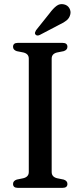

<svg xmlns="http://www.w3.org/2000/svg" viewBox="-20 -907 388 927"><path d="M229.5 -76.5Q229.5 -53 255.5 -46.5L287.5 -40Q305.5 -34 305.5 -19Q305.5 0 282 0H66Q43 0 43 -19Q43 -34 61 -40L92.5 -46.5Q119 -53 119 -76.5V-624Q119 -647 93.5 -653.5L61 -660Q43 -666 43 -681Q43 -700 66 -700H282Q305.5 -700 305.5 -681Q305.5 -666 287.5 -660L255 -653.5Q229.5 -647 229.5 -624ZM219.5 -843Q236.5 -866 252.5 -878.2Q268.5 -890.5 288.5 -886Q306.5 -882 314.8 -867.5Q323 -853 319.5 -838Q315.5 -820 301.8 -808.8Q288 -797.5 266 -787.5L171.5 -738Q158 -732 151 -740.5Q147.5 -745 149.2 -750.5Q151 -756 154 -761Z"/></svg>

Font: Fraunces 72pt S050
Style: Regular
Weight: 400
Version: Version 1.000; ttfautohint (v1.8.3)